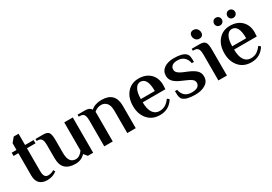

<svg xmlns="http://www.w3.org/2000/svg" viewBox="21 -1427 3136 2214"><g transform="rotate(-30 1589.0 -319.5)"><path d="M220.2 9.8Q156.2 9.8 120.6 -25.1Q85 -60.1 85 -128.9V-426.8H21V-470.2H85V-560.1L134.8 -620.1H199.2V-470.2H313V-426.8H199.2V-126Q199.2 -75.7 213.4 -54.4Q227.5 -33.2 257.8 -33.2Q299.3 -33.2 335 -57.1L348.1 -32.2Q295.9 9.8 220.2 9.8Z M596.7 9.8Q510.3 9.8 463.9 -32.7Q417.5 -75.2 417.5 -171.9V-344.2Q417.5 -369.1 414.8 -385.5Q412.1 -401.9 405 -416Q397.9 -430.2 383.8 -437Q369.6 -443.8 347.7 -443.8H337.9V-470.2H441.9Q494.6 -470.2 513.2 -444.6Q531.7 -418.9 531.7 -344.2V-171.9Q531.7 -35.2 626.5 -35.2Q678.7 -35.2 720.7 -95.2V-470.2H834.5V0H763.7L728.5 -43H723.6Q674.8 9.8 596.7 9.8Z M982.4 0V-344.2Q982.4 -369.1 979.7 -385.5Q977.1 -401.9 970 -416Q962.9 -430.2 948.7 -437Q934.6 -443.8 912.6 -443.8H898.4V-470.2H994.6Q1029.3 -470.2 1048.8 -460.9Q1068.4 -451.7 1078.6 -432.1Q1132.8 -480 1220.2 -480Q1401.4 -480 1401.4 -297.9V0H1288.6V-297.9Q1288.6 -367.2 1260.5 -399.7Q1232.4 -432.1 1187.5 -432.1Q1135.3 -432.1 1095.2 -396V0Z M1723.1 9.8Q1620.1 9.8 1560.5 -59.1Q1501 -127.9 1501 -234.9Q1501 -346.2 1559.8 -413.1Q1618.7 -480 1712.9 -480Q1810.1 -480 1867.4 -423.8Q1924.8 -367.7 1924.8 -272L1921.9 -217.8H1620.1Q1620.1 -127.4 1651.9 -80.3Q1683.6 -33.2 1739.7 -33.2Q1786.6 -33.2 1819.8 -54.2Q1853 -75.2 1881.8 -115.2L1907.7 -95.2Q1844.2 9.8 1723.1 9.8ZM1620.1 -261.2H1806.2Q1806.2 -353 1782.5 -395Q1758.8 -437 1712.9 -437Q1672.4 -437 1646.2 -392.3Q1620.1 -347.7 1620.1 -261.2Z M2189.9 9.8Q2074.7 9.8 2030.8 -30.8Q2019.5 -41.5 2013.9 -60.5Q2008.3 -79.6 2007.6 -95.5Q2006.8 -111.3 2006.8 -144H2036.1Q2044.9 -92.8 2077.9 -63Q2110.8 -33.2 2169.9 -33.2Q2223.6 -33.2 2248.8 -51.8Q2273.9 -70.3 2273.9 -102.1Q2273.9 -129.4 2252 -148.2Q2230 -167 2184.1 -186L2128.9 -210Q2066.4 -236.3 2035.2 -268.8Q2003.9 -301.3 2003.9 -348.1Q2003.9 -410.6 2053.7 -445.3Q2103.5 -480 2184.1 -480Q2297.4 -480 2339.8 -439Q2348.6 -430.7 2354 -419.7Q2359.4 -408.7 2361.6 -391.8Q2363.8 -375 2364.3 -362.8Q2364.7 -350.6 2364.7 -326.2H2335.9Q2327.1 -377.4 2294.4 -407.2Q2261.7 -437 2204.1 -437Q2159.2 -437 2136 -418.2Q2112.8 -399.4 2112.8 -368.2Q2112.8 -343.3 2131.6 -324.7Q2150.4 -306.2 2187 -290L2247.1 -265.1Q2318.8 -234.9 2350.8 -203.4Q2382.8 -171.9 2382.8 -122.1Q2382.8 -59.6 2329.3 -24.9Q2275.9 9.8 2189.9 9.8Z M2556.2 -525.9Q2525.4 -525.9 2507.1 -546.9Q2488.8 -567.9 2488.8 -598.1Q2488.8 -621.6 2503.2 -635.3Q2517.6 -648.9 2540 -648.9Q2571.3 -648.9 2589.6 -628.4Q2607.9 -607.9 2607.9 -578.1Q2607.9 -554.2 2593.5 -540Q2579.1 -525.9 2556.2 -525.9ZM2502 0V-344.2Q2502 -369.1 2499.3 -385.5Q2496.6 -401.9 2489.5 -416Q2482.4 -430.2 2468.3 -437Q2454.1 -443.8 2432.1 -443.8H2418V-470.2H2525.9Q2578.6 -470.2 2597.2 -444.6Q2615.7 -418.9 2615.7 -344.2V0Z M2785.6 -589.8Q2785.6 -611.8 2800 -627Q2814.5 -642.1 2836.9 -642.1Q2859.4 -642.1 2874 -627Q2888.7 -611.8 2888.7 -589.8Q2888.7 -568.4 2874 -553.7Q2859.4 -539.1 2836.9 -539.1Q2814.5 -539.1 2800 -553.7Q2785.6 -568.4 2785.6 -589.8ZM2961.9 -589.8Q2961.9 -611.8 2976.1 -627Q2990.2 -642.1 3012.7 -642.1Q3035.6 -642.1 3050.3 -627Q3064.9 -611.8 3064.9 -589.8Q3064.9 -568.4 3050 -553.7Q3035.2 -539.1 3012.7 -539.1Q2990.2 -539.1 2976.1 -553.7Q2961.9 -568.4 2961.9 -589.8ZM2939.9 9.8Q2836.9 9.8 2777.3 -59.1Q2717.8 -127.9 2717.8 -234.9Q2717.8 -346.2 2776.6 -413.1Q2835.4 -480 2929.7 -480Q3026.9 -480 3084.2 -423.8Q3141.6 -367.7 3141.6 -272L3138.7 -217.8H2836.9Q2836.9 -127.4 2868.7 -80.3Q2900.4 -33.2 2956.5 -33.2Q3003.4 -33.2 3036.6 -54.2Q3069.8 -75.2 3098.6 -115.2L3124.5 -95.2Q3061 9.8 2939.9 9.8ZM2836.9 -261.2H3022.9Q3022.9 -353 2999.3 -395Q2975.6 -437 2929.7 -437Q2889.2 -437 2863 -392.3Q2836.9 -347.7 2836.9 -261.2Z"/></g></svg>

Font: El Messiri SemiBold
Style: Regular
Weight: 600
Designer: Mohamed Gaber
Foundry: Kief Type Foundry
Version: Version 2.007;PS 002.007;hotconv 1.0.88;makeotf.lib2.5.64775